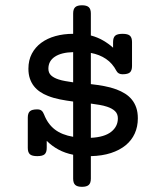

<svg xmlns="http://www.w3.org/2000/svg" viewBox="-20 -661 640 742"><path d="M331.1 -335.9Q356.9 -333 382.3 -328.4Q407.7 -323.7 430.2 -315.4Q448.2 -308.6 463.4 -299.1Q478.5 -289.6 489.5 -276.1Q500.5 -262.7 506.6 -244.9Q512.7 -227.1 512.7 -203.6Q512.7 -171.4 500.7 -145Q488.8 -118.7 465.6 -99.6Q442.4 -80.6 408.7 -69.6Q375 -58.6 331.1 -57.6V29.3Q331.1 46.4 323 53.7Q314.9 61 296.9 61Q278.8 61 270.8 53.7Q262.7 46.4 262.7 29.3V-63Q231.4 -69.3 206.3 -82.8Q181.2 -96.2 160.6 -116.7V-89.4Q160.6 -72.3 152.6 -64.9Q144.5 -57.6 124 -57.6Q103.5 -57.6 95.5 -64.9Q87.4 -72.3 87.4 -89.4V-206.5Q87.4 -223.6 95.5 -231Q103.5 -238.3 124 -238.3Q134.8 -238.3 140.6 -233.4Q146.5 -228.5 150.4 -218.3Q164.6 -181.6 191.9 -160.6Q219.2 -139.6 262.7 -132.3V-268.6Q236.3 -272 211.7 -276.9Q187 -281.7 165 -290.5Q148.4 -296.9 134.8 -306.2Q121.1 -315.4 111.1 -328.1Q101.1 -340.8 95.5 -357.4Q89.8 -374 89.8 -395.5Q89.8 -428.2 103 -453.4Q116.2 -478.5 139.4 -495.6Q162.6 -512.7 194.1 -521.5Q225.6 -530.3 262.7 -530.3V-608.9Q262.7 -626 270.8 -633.3Q278.8 -640.6 296.9 -640.6Q314.9 -640.6 323 -633.3Q331.1 -626 331.1 -608.9V-523.9Q356.9 -517.1 378.4 -504.6Q399.9 -492.2 417 -476.6V-498.5Q417 -515.6 425 -522.9Q433.1 -530.3 453.6 -530.3Q474.1 -530.3 482.2 -522.9Q490.2 -515.6 490.2 -498.5V-405.8Q490.2 -388.7 482.2 -381.3Q474.1 -374 453.6 -374Q437 -374 430.2 -386.7Q414.6 -416.5 389.6 -433.3Q364.7 -450.2 331.1 -456.5ZM331.1 -128.4Q383.3 -130.9 409.4 -151.4Q435.5 -171.9 435.5 -203.6Q435.5 -221.2 424.3 -231.7Q413.1 -242.2 394 -248.5Q380.9 -252.9 365 -255.6Q349.1 -258.3 331.1 -260.7ZM262.7 -459.5Q217.3 -458.5 192.1 -441.9Q167 -425.3 167 -395.5Q167 -379.4 177.5 -369.6Q188 -359.9 206.5 -354Q218.3 -350.1 232.4 -347.7Q246.6 -345.2 262.7 -342.8Z"/></svg>

Font: Courier Prime
Style: Regular
Weight: 400
Designer: Alan Dague-Greene
Foundry: Quote-Unquote Apps
Version: Version 1.203